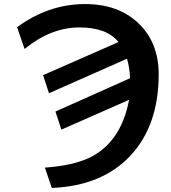

<svg xmlns="http://www.w3.org/2000/svg" viewBox="-20 -718 844 945"><path d="M371 -583Q231 -583 101 -477L64 -584Q219 -698 399 -698Q563 -698 662 -603Q761 -508 761 -352Q761 -101 622 48Q483 197 235 207L201 107Q339 97 421 58Q575 -17 615 -225L616 -227L282 -80L253 -169L620 -333Q618 -386 605 -429L221 -259L192 -348L563 -511Q506 -583 371 -583Z"/></svg>

Font: Libra Sans
Style: Bold Italic
Weight: 700
Italic angle: -12°
Foundry: Context Ltd
Version: Version 1.002